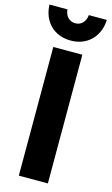

<svg xmlns="http://www.w3.org/2000/svg" viewBox="-137 -959 587 1009"><g transform="rotate(15 156.5 -455.0)"><path d="M98 -910H0C3 -817 66 -756 156 -756C245 -756 308 -817 312 -910H214C211 -874 188 -850 156 -850C124 -850 100 -874 98 -910ZM77 -700V0H235V-700Z"/></g></svg>

Font: Juman SemiBold
Style: Regular
Weight: 600
Designer: Bandar Raffah (Arabic) Julieta Ulanovsky (Latin)
Foundry: Caramella
Version: Version 5.022;PS 005.022;hotconv 1.0.88;makeotf.lib2.5.64775